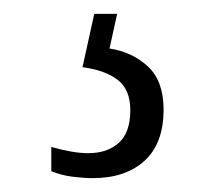

<svg xmlns="http://www.w3.org/2000/svg" viewBox="-20 -29 321 277"><path d="M114 228Q101 228 85 226Q69 224 54 218V183Q86 192 107 192Q135 192 151.5 177Q168 162 168 130Q168 100 149.5 86Q131 72 99 68L116 -9H149L138 41Q171 46 193.5 67Q216 88 216 129Q216 178 188.5 203Q161 228 114 228Z"/></svg>

Font: Noto Serif Bengali Condensed Light
Style: Regular
Weight: 300
Width: 3
Designer: Juan Bruce, Universal Thirst, Indian Type Foundry and the Monotype Design Team.
Foundry: Monotype Imaging Inc.
Version: Version 2.003; ttfautohint (v1.8.4.7-5d5b)